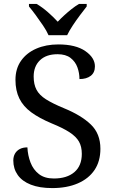

<svg xmlns="http://www.w3.org/2000/svg" viewBox="-20 -951 584 981"><path d="M247 10Q182 10 137.5 -7.5Q93 -25 70.5 -57Q48 -89 48 -131Q48 -151 56.5 -166Q65 -181 81 -189.5Q97 -198 120 -198Q122 -157 136 -120.5Q150 -84 179 -61.5Q208 -39 255 -39Q322 -39 360 -71.5Q398 -104 398 -165Q398 -202 383.5 -227.5Q369 -253 335.5 -275Q302 -297 243 -321Q181 -347 140 -377Q99 -407 79 -447.5Q59 -488 59 -543Q59 -600 87.5 -640.5Q116 -681 165.5 -702.5Q215 -724 278 -724Q367 -724 416 -690Q465 -656 465 -612Q465 -580 443.5 -563.5Q422 -547 386 -547Q386 -578 375.5 -607Q365 -636 340.5 -655Q316 -674 274 -674Q216 -674 184 -643Q152 -612 152 -560Q152 -520 166.5 -492.5Q181 -465 215 -443.5Q249 -422 307 -398Q395 -362 444 -315Q493 -268 493 -191Q493 -127 463 -82.5Q433 -38 377.5 -14Q322 10 247 10ZM228 -771Q218 -794 200 -820.5Q182 -847 163 -873Q144 -899 128 -918V-931H167Q196 -914 224.5 -889Q253 -864 275 -840Q290 -856 308 -872.5Q326 -889 345.5 -904.5Q365 -920 384 -931H423V-918Q408 -899 388.5 -873Q369 -847 351.5 -820.5Q334 -794 323 -771Z"/></svg>

Font: Noto Naskh Arabic UI
Style: Regular
Weight: 400
Designer: Monotype Design Team, David Williams, Mohamad Dakak and Nizar Qandah
Foundry: Monotype Imaging Inc.
Version: Version 2.014